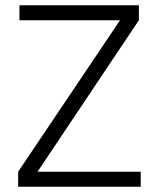

<svg xmlns="http://www.w3.org/2000/svg" viewBox="-20 -710 603 730"><path d="M437 -634 508 -633 122 -56 49 -57ZM515 -57V0H49V-57ZM508 -690V-633H54V-690Z"/></svg>

Font: Exo 2 Light
Style: Regular
Weight: 300
Designer: Natanael Gama
Foundry: Natanael Gama
Version: Version 2.010